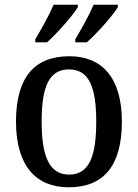

<svg xmlns="http://www.w3.org/2000/svg" viewBox="-20 -786 586 816"><path d="M300 -619V-606H349C392 -644 461 -721 481 -756V-766H378C359 -721 327 -665 300 -619ZM130 -619V-606H180C222 -644 291 -721 311 -756V-766H208C189 -721 157 -665 130 -619ZM272 10C420 10 498 -81 498 -269C498 -456 413 -547 275 -547C125 -547 48 -456 48 -269C48 -81 133 10 272 10ZM274 -44C189 -44 157 -122 157 -269C157 -417 188 -491 273 -491C358 -491 389 -417 389 -269C389 -122 359 -44 274 -44Z"/></svg>

Font: Noto Serif SemiCondensed Medium
Style: Regular
Weight: 500
Width: 4
Designer: Monotype Design Team
Foundry: Monotype Imaging Inc.
Version: Version 2.014